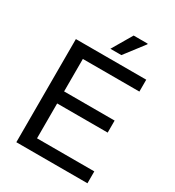

<svg xmlns="http://www.w3.org/2000/svg" viewBox="-205 -988 1006 1106"><g transform="rotate(30 298.0 -435.0)"><path d="M77 0V-686H545V-607H169V-391H505V-311H169V-79H550V0ZM277 -737 355 -870H448L449 -866L350 -737Z"/></g></svg>

Font: Archivo SemiCondensed
Style: Regular
Weight: 400
Width: 4
Designer: Hector Gatti
Foundry: Omnibus-Type
Version: Version 2.001